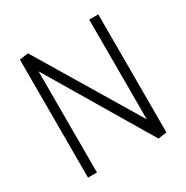

<svg xmlns="http://www.w3.org/2000/svg" viewBox="-177 -925 1049 1082"><g transform="rotate(-30 348.0 -384.0)"><path d="M547 8 144 -670H151V0H93V-768L150 -776L549 -111H544V-768H603V0Z"/></g></svg>

Font: Yaldevi ExtraLight Light
Style: Regular
Weight: 300
Version: Version 1.100